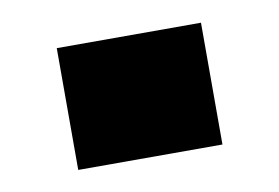

<svg xmlns="http://www.w3.org/2000/svg" viewBox="-37 -243 429 295"><g transform="rotate(-10 177.5 -95.0)"><path d="M65 -190H290V0H65Z"/></g></svg>

Font: Imperial One
Style: Regular
Weight: 400
Designer: Jovanny Lemonad
Foundry: Jovanny Lemonad
Version: Version 1.000